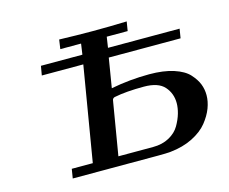

<svg xmlns="http://www.w3.org/2000/svg" viewBox="-97 -821 1140 956"><g transform="rotate(-15 473.0 -343.0)"><path d="M149.9 -535.2 158.2 -583H371.1L372.1 -584L379.9 -638.2H272.9L279.8 -686Q374 -683.1 446.8 -683.1H451.2Q540 -683.1 627.9 -686L620.1 -638.2H512.2L503.9 -583H873L865.2 -535.2H495.1L470.2 -383.8Q568.4 -402.8 668 -402.8Q741.2 -402.8 793.2 -386Q845.2 -369.1 870.6 -341.1Q896 -313 906.5 -285.9Q917 -258.8 917 -229Q917 -196.8 904.1 -162.4Q891.1 -127.9 863.5 -93.5Q835.9 -59.1 785.9 -33.9Q735.8 -8.8 669.9 -2Q648.9 0 606 0H166L173.8 -47.9H282.2L363.8 -535.2ZM414.1 -47.9H592.8Q640.6 -47.9 676.3 -67.4Q711.9 -86.9 729.5 -117.4Q747.1 -147.9 755.1 -176Q763.2 -204.1 763.2 -229Q763.2 -278.8 731.7 -314.5Q700.2 -350.1 626 -350.1Q534.2 -350.1 474.1 -337.9Q468.3 -336.9 465.1 -333.5Q461.9 -330.1 460.9 -326.7Q460 -323.2 458 -310.1Z"/></g></svg>

Font: CMU Serif Extra
Style: BoldSlanted
Weight: 700
Italic angle: -9.46001°
Version: Version 0.7.0